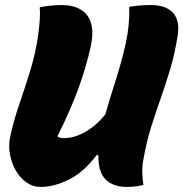

<svg xmlns="http://www.w3.org/2000/svg" viewBox="-20 -729 725 759"><path d="M141 10Q110 10 85 -7.5Q60 -25 43 -54Q26 -83 19.5 -118Q13 -153 20 -187Q33 -249 55.5 -314.5Q78 -380 99 -448Q120 -516 130 -585Q141 -660 137 -700Q155 -704 178 -706.5Q201 -709 223 -709Q294 -709 325 -668Q356 -627 339 -547Q320 -460 288 -374Q256 -288 207 -190Q215 -183 233 -183Q273 -183 315.5 -206.5Q358 -230 396 -276Q415 -342 437.5 -412Q460 -482 476.5 -555Q493 -628 491 -702Q509 -705 529 -707Q549 -709 577 -709Q636 -709 664 -678.5Q692 -648 682 -586Q671 -517 653.5 -458Q636 -399 616 -342.5Q596 -286 577.5 -227Q559 -168 547 -99Q542 -74 542.5 -47Q543 -20 547 2Q532 6 514.5 8Q497 10 482 10Q427 10 397.5 -19.5Q368 -49 369 -115L362 -116Q311 -48 252 -19Q193 10 141 10Z"/></svg>

Font: Recursive Sn Csl St Blk
Style: Italic
Weight: 900
Italic angle: -15°
Version: Version 1.079;hotconv 1.0.112;makeotfexe 2.5.65598; ttfautoh